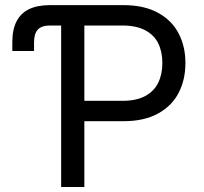

<svg xmlns="http://www.w3.org/2000/svg" viewBox="-20 -748 815 768"><path d="M224.6 -727.5H473.6Q555.7 -727.5 611.3 -697.3Q667 -667 694.3 -614.7Q721.7 -562.5 721.7 -496.1Q721.7 -429.2 694.6 -376.7Q667.5 -324.2 611.8 -293.7Q556.2 -263.2 474.1 -263.2H297.9V-344.7H469.7Q525.4 -344.7 561 -364Q596.7 -383.3 613 -417.2Q629.4 -451.2 629.4 -496.1Q629.4 -541 613 -574.5Q596.7 -607.9 560.8 -627Q524.9 -646 468.8 -646H317.4V0H224.6ZM179.7 -727.5H224.6V-646H180.2Q147 -646 131.6 -629.9Q116.2 -613.8 116.2 -579.1V-543.9H29.3V-580.1Q29.3 -629.4 45.9 -662.1Q62.5 -694.8 95.9 -711.2Q129.4 -727.5 179.7 -727.5Z"/></svg>

Font: Raveo Variable
Style: Regular
Weight: 400
Designer: Jakub Foglar, Rasmus Andersson (Inter)
Foundry: Jakubfoglar.com
Version: Version 1.000;Glyphs 3.2.3 (3260)